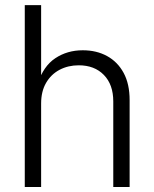

<svg xmlns="http://www.w3.org/2000/svg" viewBox="-20 -748 618 768"><path d="M144.5 -334V0H79.1V-727.5H144.5V-413.1H130.9Q153.3 -483.4 201.2 -515.1Q249 -546.9 311 -546.9Q366.2 -546.9 408.4 -523.7Q450.7 -500.5 474.6 -456.3Q498.5 -412.1 498.5 -347.2V0H433.1V-342.3Q433.1 -409.7 395.5 -448.2Q357.9 -486.8 294.9 -486.8Q252.4 -486.8 218.3 -468.8Q184.1 -450.7 164.3 -416.5Q144.5 -382.3 144.5 -334Z"/></svg>

Font: Inter 18pt Light
Style: Regular
Weight: 300
Designer: Rasmus Andersson
Foundry: rsms
Version: Version 4.001;git-66647c0bb